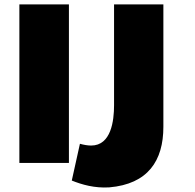

<svg xmlns="http://www.w3.org/2000/svg" viewBox="-20 -725 885 872"><path d="M306 95C353 114 410 130 476 126C652 111 722 5 722 -149V-705H498V-247C498 -177 485 -64 394 -64C378 -64 361 -67 343 -72C331 -16 318 39 306 95ZM68 15H293V-705H68Z"/></svg>

Font: Repo ExtraBlack
Style: Regular
Weight: 400
Designer: Stefan Peev
Foundry: Context Ltd
Version: Version 001.502